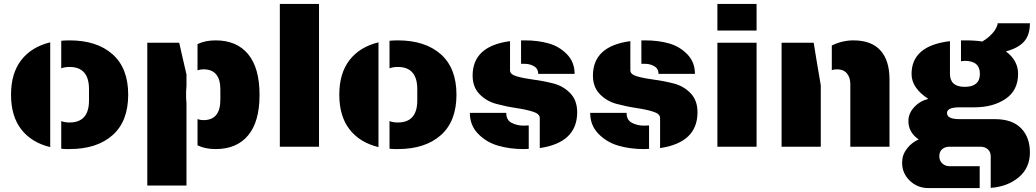

<svg xmlns="http://www.w3.org/2000/svg" viewBox="-20 -745 5263 975"><path d="M333 -540Q472 -540 551.5 -469.5Q631 -399 631 -264Q631 -129 551.5 -58.5Q472 12 333 12Q329 12 324.5 12Q320 12 316 12Q312 12 307.5 11.5Q303 11 299 11Q295 11 291 10V-130Q309 -123 333 -123Q432 -123 432 -235V-292Q432 -405 333 -405Q309 -405 291 -398V-538Q311 -540 333 -540ZM235 2Q140 -21 88 -88Q36 -155 36 -264Q36 -373 88 -440Q140 -507 235 -530Z M927 -48V-220Q925 -238 925 -248V-281Q925 -291 927 -309V-367L907 -453L890 -528H728V197H927ZM1075 -540Q1022 -540 983 -521V-388Q998 -393 1013 -393Q1099 -393 1099 -291V-238Q1099 -135 1013 -135Q998 -135 983 -140V-7Q1022 12 1075 12Q1182 12 1240 -57.5Q1298 -127 1298 -263Q1298 -400 1240 -470Q1182 -540 1075 -540Z M1600 -725V0H1401V-725Z M2000 -540Q2139 -540 2218.5 -469.5Q2298 -399 2298 -264Q2298 -129 2218.5 -58.5Q2139 12 2000 12Q1996 12 1991.5 12Q1987 12 1983 12Q1979 12 1974.5 11.5Q1970 11 1966 11Q1962 11 1958 10V-130Q1976 -123 2000 -123Q2099 -123 2099 -235V-292Q2099 -405 2000 -405Q1976 -405 1958 -398V-538Q1978 -540 2000 -540ZM1902 2Q1807 -21 1755 -88Q1703 -155 1703 -264Q1703 -373 1755 -440Q1807 -507 1902 -530Z M2645 -540Q2712 -540 2766.5 -524.5Q2821 -509 2859.5 -469Q2898 -429 2898 -370H2713Q2713 -399 2687 -411Q2669 -421 2642 -421H2626V-540ZM2570 -536V-387Q2570 -367 2605 -357Q2640 -347 2690 -340.5Q2740 -334 2790.5 -321Q2841 -308 2876 -271.5Q2911 -235 2911 -175Q2911 -21 2721 7V-146Q2721 -167 2686 -178Q2651 -189 2600.5 -196.5Q2550 -204 2500 -217.5Q2450 -231 2415 -267Q2380 -303 2380 -361Q2380 -511 2570 -536ZM2665 11Q2656 12 2638 12Q2568 12 2508.5 -5.5Q2449 -23 2407.5 -66Q2366 -109 2366 -172H2551V-168Q2552 -134 2579.5 -120.5Q2607 -107 2638 -107Q2655 -107 2665 -108Z M3256 -540Q3323 -540 3377.5 -524.5Q3432 -509 3470.5 -469Q3509 -429 3509 -370H3324Q3324 -399 3298 -411Q3280 -421 3253 -421H3237V-540ZM3181 -536V-387Q3181 -367 3216 -357Q3251 -347 3301 -340.5Q3351 -334 3401.5 -321Q3452 -308 3487 -271.5Q3522 -235 3522 -175Q3522 -21 3332 7V-146Q3332 -167 3297 -178Q3262 -189 3211.5 -196.5Q3161 -204 3111 -217.5Q3061 -231 3026 -267Q2991 -303 2991 -361Q2991 -511 3181 -536ZM3276 11Q3267 12 3249 12Q3179 12 3119.5 -5.5Q3060 -23 3018.5 -66Q2977 -109 2977 -172H3162V-168Q3163 -134 3190.5 -120.5Q3218 -107 3249 -107Q3266 -107 3276 -108Z M3822 -528V0H3623V-528ZM3822 -725V-590H3623V-725Z M4313 -540Q4258 -540 4204 -514V-389Q4215 -393 4231 -393Q4263 -393 4280.5 -372.5Q4298 -352 4298 -318V0H4497V-342Q4497 -438 4451 -489Q4405 -540 4313 -540ZM4148 -312 4125 -448 4112 -528H3949V0H4148V-310Z M5046 -627H5210Q5210 -566 5179.5 -533Q5149 -500 5088 -484Q5150 -438 5150 -370Q5150 -286 5086.5 -243Q5023 -200 4928 -200H4852Q4789 -200 4789 -171Q4789 -140 4852 -140H5032Q5120 -140 5165 -94Q5210 -48 5210 29Q5210 108 5153 155.5Q5096 203 5011 209V49Q5011 26 4996 13Q4981 0 4958 0H4802Q4779 0 4764.5 12.5Q4750 25 4750 48Q4750 71 4765 85Q4780 99 4802 99H4955V210H4694Q4639 210 4600 172.5Q4561 135 4561 81Q4561 42 4585 10.5Q4609 -21 4645 -37Q4593 -73 4593 -130Q4593 -169 4622 -200.5Q4651 -232 4694 -243Q4609 -298 4609 -369Q4609 -513 4804 -536V-370Q4804 -304 4879 -304Q4956 -304 4956 -370Q4956 -436 4879 -436Q4872 -436 4860 -434V-540H4881Q4935 -540 4968 -534Q4990 -547 5005.5 -561.5Q5021 -576 5028.5 -586.5Q5036 -597 5040.5 -607Q5045 -617 5045.5 -621Q5046 -625 5046 -627Z"/></svg>

Font: Archicoco
Style: Regular
Weight: 400
Designer: Hector Gatti
Foundry: Hector Gatti
Version: 1.002